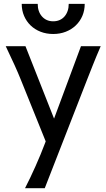

<svg xmlns="http://www.w3.org/2000/svg" viewBox="-20 -738 553 997"><path d="M212.4 239.3H109.9Q123.5 212.9 137.5 183.6Q151.4 154.3 164.8 124.3Q178.2 94.2 190.4 64.7Q202.6 35.2 212.9 7.8L217.3 -3.9L87.9 -324.7Q74.7 -357.9 55.9 -399.4Q37.1 -440.9 9.8 -498H112.3L260.7 -122.1L400.4 -498H502.9Q478.5 -441.4 462.2 -400.1Q445.8 -358.9 432.6 -325.2ZM419.9 -717.8Q419.9 -684.1 407.7 -655.5Q395.5 -627 373.5 -606Q351.6 -585 321.5 -573.2Q291.5 -561.5 256.3 -561.5Q220.7 -561.5 190.7 -573.2Q160.6 -585 138.9 -606Q117.2 -627 105 -655.5Q92.8 -684.1 92.8 -717.8H175.8Q175.8 -697.8 181.4 -681.4Q187 -665 197.8 -652.8Q208.5 -640.6 223.1 -634Q237.8 -627.4 256.3 -627.4Q274.9 -627.4 289.8 -634Q304.7 -640.6 315.2 -652.8Q325.7 -665 331.3 -681.4Q336.9 -697.8 336.9 -717.8Z"/></svg>

Font: Andika
Style: Regular
Weight: 400
Designer: Victor Gaultney, Annie Olsen, Julie Remington, Don Collingsworth, Eric Hays
Foundry: SIL International
Version: Version 1.001